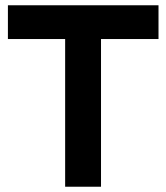

<svg xmlns="http://www.w3.org/2000/svg" viewBox="-20 -708 630 728"><path d="M10 -560V-688H581V-560H363V0H227V-560Z"/></svg>

Font: Roundo SemiBold
Style: Regular
Weight: 600
Designer: Namrata Goyal (Gurmukhi), Shiva Nallaperumal (Latin)
Foundry: Indian Type Foundry
Version: Version 1.000;PS 1.0;hotconv 1.0.88;makeotf.lib2.5.647800